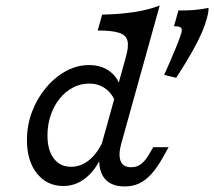

<svg xmlns="http://www.w3.org/2000/svg" viewBox="-20 -661 774 694"><path d="M616.9 -379.8 573.4 -390.3Q597.6 -444.4 614.1 -484.3Q630.6 -524.2 635.5 -541.9Q639.5 -555.6 633.9 -560.9Q628.2 -566.1 608.9 -566.1L625 -623.4Q653.2 -622.6 678.6 -624.6Q704 -626.6 733.1 -632.3Q734.7 -629 732.7 -616.5Q730.6 -604 726.6 -591.1Q721.8 -571.8 710.1 -544.4Q698.4 -516.9 676.2 -477Q654 -437.1 616.9 -379.8ZM208.9 11.3Q150 11.3 113.7 -33.9Q77.4 -79 77.4 -154.8Q77.4 -208.1 95.6 -256.5Q113.7 -304.8 145.6 -343.1Q177.4 -381.5 217.7 -403.6Q258.1 -425.8 301.6 -425.8Q346 -425.8 376.6 -403.2Q407.3 -380.6 416.9 -340.3L396 -295.2Q383.1 -325.8 358.9 -342.3Q334.7 -358.9 302.4 -358.9Q271 -358.9 243.5 -344.4Q216.1 -329.8 195.6 -304.4Q175 -279 163.3 -244.8Q151.6 -210.5 151.6 -171.8Q151.6 -117.7 174.6 -87.9Q197.6 -58.1 237.1 -58.1Q273.4 -58.1 304 -83.9Q334.7 -109.7 354.8 -156.5L351.6 -105.6Q328.2 -49.2 291.5 -19Q254.8 11.3 208.9 11.3ZM366.1 -206.5 434.7 -454Q446 -492.7 440.7 -513.7Q435.5 -534.7 409.7 -542.7Q383.9 -550.8 333.1 -550.8L349.2 -608.1Q416.1 -609.7 467.3 -617.7Q518.5 -625.8 557.3 -641.1L436.3 -206.5ZM417.7 -139.5Q407.3 -100.8 416.1 -78.6Q425 -56.5 454 -56.5Q475 -56.5 489.9 -68.1Q504.8 -79.8 516.9 -100L533.9 -129H589.5L570.2 -94.4Q549.2 -56.5 527.8 -32.7Q506.5 -8.9 483.1 2Q459.7 12.9 430.6 12.9Q391.9 12.9 369 -5.2Q346 -23.4 340.3 -58.5Q334.7 -93.5 348.4 -143.5L366.1 -206.5H436.3Z"/></svg>

Font: Playfair 5pt SemiExpanded Light
Style: Italic
Weight: 300
Width: 6
Italic angle: -15.6°
Designer: Claus Eggers Sørensen
Foundry: Claus Eggers Sørensen
Version: Version 2.203